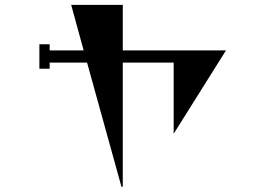

<svg xmlns="http://www.w3.org/2000/svg" viewBox="-20 -674 1040 785"><path d="M904 -468 690 -127V-418H482V88L477 91L336 -418H183V-393H141V-493H183V-468H322L271 -654H482V-468Z"/></svg>

Font: Chokokutai
Style: Regular
Weight: 400
Designer: 108号,108go
Foundry: Font Zone 108
Version: Version 1.000; ttfautohint (v1.8.3)